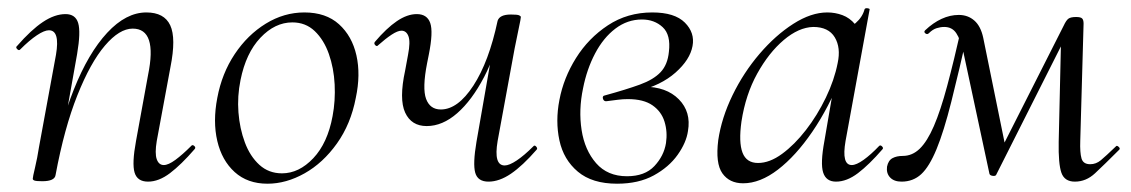

<svg xmlns="http://www.w3.org/2000/svg" viewBox="-20 -429 2728 463"><path d="M337 9Q311 9 304.5 -13Q298 -35 308 -89L337 -248Q360 -360 300 -360Q268 -360 233 -319Q198 -278 166.5 -199Q135 -120 114 -7L102 -8Q123 -125 158 -213Q193 -301 238.5 -350Q284 -399 333 -399Q376 -399 390.5 -368Q405 -337 391 -267L358 -89Q353 -59 358 -45Q363 -31 375 -31Q386 -31 403 -43.5Q420 -56 441 -77Q444 -81 448.5 -77Q453 -73 449 -69Q417 -32 390 -11.5Q363 9 337 9ZM82 8Q68 8 63.5 6.5Q59 5 59 2Q59 -2 64.5 -25Q70 -48 74 -74L115 -297Q125 -356 98 -356Q87 -356 69 -344Q51 -332 29 -310Q26 -306 21.5 -310.5Q17 -315 21 -318Q55 -357 83.5 -376Q112 -395 138 -395Q162 -395 168.5 -373.5Q175 -352 166 -299L114 -7Q112 8 82 8Z M625 14Q577 14 546 -14Q515 -42 504 -89Q493 -136 504 -193Q515 -252 546 -298.5Q577 -345 621 -372Q665 -399 714 -399Q766 -399 797.5 -370.5Q829 -342 839.5 -295.5Q850 -249 838 -193Q826 -130 792.5 -83Q759 -36 714.5 -11Q670 14 625 14ZM660 -11Q701 -11 735.5 -47.5Q770 -84 782 -149Q789 -186 787 -225.5Q785 -265 773 -299Q761 -333 739 -354Q717 -375 685 -375Q643 -375 608 -338Q573 -301 560 -236Q552 -197 555 -158Q558 -119 570.5 -85.5Q583 -52 605.5 -31.5Q628 -11 660 -11Z M1009 -125Q972 -125 957 -157.5Q942 -190 957 -259L964 -297Q970 -328 965 -341.5Q960 -355 948 -355Q939 -355 924.5 -345.5Q910 -336 892 -320Q889 -316 885 -320Q881 -324 884 -328Q912 -361 937 -378Q962 -395 985 -395Q1010 -395 1017.5 -373.5Q1025 -352 1014 -297L1010 -277Q998 -216 1007.5 -190.5Q1017 -165 1043 -165Q1084 -165 1121.5 -222.5Q1159 -280 1180 -379L1194 -378Q1177 -300 1147.5 -243.5Q1118 -187 1082.5 -156Q1047 -125 1009 -125ZM1158 9Q1132 9 1126 -12.5Q1120 -34 1129 -87L1180 -379Q1185 -394 1212 -394Q1228 -394 1232 -392Q1236 -390 1236 -388Q1236 -384 1231 -361Q1226 -338 1221 -312L1180 -89Q1170 -30 1197 -30Q1208 -30 1226 -42Q1244 -54 1266 -76Q1269 -80 1273 -75.5Q1277 -71 1274 -68Q1240 -29 1212 -10Q1184 9 1158 9Z M1468 14Q1408 14 1373.5 -15Q1339 -44 1329 -90.5Q1319 -137 1329 -188Q1339 -241 1369 -289Q1399 -337 1446 -368Q1493 -399 1553 -399Q1607 -399 1631.5 -374.5Q1656 -350 1650 -318Q1644 -285 1609 -254Q1574 -223 1517 -209L1532 -220Q1587 -220 1617 -189.5Q1647 -159 1639 -113Q1635 -85 1614 -55.5Q1593 -26 1556.5 -6Q1520 14 1468 14ZM1492 -4Q1535 -4 1558 -28.5Q1581 -53 1586 -84Q1590 -111 1582.5 -135.5Q1575 -160 1553.5 -175Q1532 -190 1494 -190Q1482 -190 1470.5 -188.5Q1459 -187 1443 -185Q1436 -184 1434 -191Q1432 -198 1439 -199Q1490 -213 1523 -225Q1556 -237 1573 -255Q1590 -273 1593 -304Q1598 -345 1578 -363.5Q1558 -382 1528 -382Q1493 -382 1464 -360Q1435 -338 1415 -300Q1395 -262 1386 -216Q1375 -164 1382.5 -115.5Q1390 -67 1417.5 -35.5Q1445 -4 1492 -4Z M1772 13Q1739 13 1722 -11Q1705 -35 1712 -91Q1720 -145 1746.5 -199.5Q1773 -254 1811.5 -299Q1850 -344 1893 -371.5Q1936 -399 1975 -399Q1994 -399 2011.5 -392.5Q2029 -386 2042 -370.5Q2055 -355 2057 -330L2014 -357Q2027 -359 2043.5 -373.5Q2060 -388 2065 -407Q2067 -410 2072.5 -409Q2078 -408 2077 -406L2019 -89Q2009 -31 2034 -31Q2045 -31 2062.5 -43.5Q2080 -56 2100 -77Q2103 -80 2107 -76Q2111 -72 2108 -69Q2076 -32 2049 -11.5Q2022 9 1996 9Q1972 9 1965 -13Q1958 -35 1968 -89L1992 -229L2009 -246Q1979 -170 1939 -111.5Q1899 -53 1856 -20Q1813 13 1772 13ZM1808 -36Q1836 -36 1866 -58Q1896 -80 1923.5 -115.5Q1951 -151 1971.5 -193.5Q1992 -236 2000 -277Q2008 -314 1993 -339Q1978 -364 1941 -364Q1906 -363 1870 -332.5Q1834 -302 1806 -251.5Q1778 -201 1768 -136Q1761 -86 1770.5 -61Q1780 -36 1808 -36Z M2572 9Q2547 9 2539.5 -12.5Q2532 -34 2533 -87L2539 -348L2568 -376L2382 -7Q2380 -4 2373.5 -5Q2367 -6 2366 -10L2303 -304Q2296 -334 2286 -349Q2276 -364 2257 -364Q2248 -364 2238.5 -361Q2229 -358 2220 -349Q2216 -345 2211.5 -348.5Q2207 -352 2211 -356Q2230 -374 2250.5 -383.5Q2271 -393 2292 -393Q2314 -393 2329.5 -379.5Q2345 -366 2351 -338L2406 -68L2379 -39L2545 -367Q2551 -380 2556.5 -384Q2562 -388 2575 -388Q2586 -388 2589.5 -384.5Q2593 -381 2593 -372L2585 -89Q2584 -61 2588 -47Q2592 -33 2609 -33Q2623 -33 2634.5 -42.5Q2646 -52 2671 -76Q2673 -79 2677.5 -75Q2682 -71 2679 -68Q2642 -31 2620.5 -11Q2599 9 2572 9ZM2154 9Q2136 9 2126.5 -1Q2117 -11 2119 -27Q2122 -42 2132 -47.5Q2142 -53 2157 -53Q2180 -53 2198 -70.5Q2216 -88 2232 -125Q2248 -162 2264 -221.5Q2280 -281 2299 -365L2316 -361Q2292 -255 2274 -183.5Q2256 -112 2238.5 -69.5Q2221 -27 2201.5 -9Q2182 9 2154 9Z"/></svg>

Font: Cormorant
Style: Italic
Weight: 400
Italic angle: -10°
Designer: Christian Thalmann (Catharsis Fonts)
Foundry: Catharsis Fonts
Version: Version 4.000